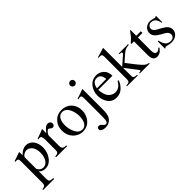

<svg xmlns="http://www.w3.org/2000/svg" viewBox="125 -1718 2971 2971"><g transform="rotate(-45 1611.0 -232.0)"><path d="M256.8 -24.9Q282.7 -24.9 305.9 -38.6Q329.1 -52.2 346.4 -77.9Q363.8 -103.5 373.8 -140.1Q383.8 -176.8 383.8 -222.7Q383.8 -267.1 373 -300.5Q362.3 -334 344.2 -356.2Q326.2 -378.4 303.2 -389.6Q280.3 -400.9 255.4 -400.9Q238.3 -400.9 221.2 -394.5Q204.1 -388.2 190.7 -378.7Q177.2 -369.1 168.7 -357.4Q160.2 -345.7 160.2 -335.4V-90.3Q173.3 -59.6 198.7 -42.2Q224.1 -24.9 256.8 -24.9ZM4.4 200.2Q27.8 198.7 41.7 193.8Q55.7 189 62 180.7Q74.7 164.1 74.7 129.4V-338.9Q74.7 -357.4 72.8 -368.7Q70.8 -379.9 65.9 -386Q61 -392.1 53 -394.3Q44.9 -396.5 32.7 -396.5Q26.9 -396.5 22.2 -396Q17.6 -395.5 8.8 -394V-411.1L55.7 -426.3Q57.6 -427.2 81.8 -435.5Q106 -443.8 153.3 -460Q158.7 -460 158.7 -452.1V-387.7Q179.2 -408.2 197.5 -422.4Q215.8 -436.5 233.4 -445.3Q251 -454.1 268.6 -458Q286.1 -461.9 305.2 -461.9Q338.9 -461.9 368.9 -447Q398.9 -432.1 421.1 -404.3Q443.4 -376.5 456.5 -336.7Q469.7 -296.9 469.7 -247.1Q469.7 -150.9 411.6 -69.8Q354 9.8 264.6 9.8Q231 9.8 206.5 -1Q182.1 -11.7 160.2 -33.7V124.5Q160.2 147.9 164.3 163.3Q168.5 178.7 176.3 184.1Q184.6 189.5 202.4 193.1Q220.2 196.8 246.6 199.2V217.3H4.4Z M503.9 -17.1Q526.4 -19 540.8 -22.5Q555.2 -25.9 563.5 -33.2Q571.8 -40.5 575 -52.5Q578.1 -64.5 578.1 -83.5V-303.2Q578.1 -351.1 569.1 -371.8Q560.1 -392.6 536.6 -392.6Q531.2 -392.6 523.2 -391.4Q515.1 -390.1 506.3 -388.2V-405.3Q515.6 -408.2 524.9 -411.4Q534.2 -414.6 543.5 -418L564 -425.3Q584.5 -432.6 596.7 -437Q608.9 -441.4 617.9 -444.8Q627 -448.2 635 -451.9Q643.1 -455.6 654.8 -460.9Q658.7 -460.9 659.4 -458.5Q660.2 -456.1 660.2 -447.8V-369.6Q690.9 -413.1 720 -436.8Q749 -460.4 780.3 -460.4Q805.7 -460.4 821.3 -445.6Q836.9 -430.7 836.9 -407.7Q836.9 -387.2 825 -373.5Q813 -359.9 794.4 -359.9Q775.9 -359.9 756.3 -377Q737.8 -394 727.5 -394Q719.7 -394 708.5 -386.2Q697.3 -378.4 686.8 -366.2Q676.3 -354 668.7 -339.1Q661.1 -324.2 661.1 -310.1V-90.3Q661.1 -69.3 665.8 -55.2Q670.4 -41 680.7 -32.5Q690.9 -23.9 707 -20.5Q723.1 -17.1 745.6 -17.1V0H503.9Z M999 -402.8Q950.2 -358.4 950.2 -250Q950.2 -164.1 989.3 -88.4Q1028.3 -13.7 1098.1 -13.7Q1125.5 -13.7 1146.7 -27.3Q1168 -41 1182.4 -65.2Q1196.8 -89.4 1204.1 -122.6Q1211.4 -155.8 1211.4 -194.8Q1211.4 -236.8 1201.9 -276.9Q1192.4 -316.9 1173.8 -354Q1155.3 -389.2 1127.9 -408.7Q1100.6 -428.2 1065.4 -428.2Q1027.3 -428.2 999 -402.8ZM1079.1 -458.5Q1127.4 -458.5 1168.2 -442.1Q1209 -425.8 1239 -395.3Q1269 -364.7 1285.9 -321.8Q1302.7 -278.8 1302.7 -225.6Q1302.7 -128.9 1241.7 -56.6Q1180.2 15.1 1082 15.1Q1036.1 15.1 995.6 -2.9Q955.1 -21 922.9 -53.7Q891.1 -87.9 874.8 -131.3Q858.4 -174.8 858.4 -226.6Q858.4 -324.2 919.4 -391.1Q981.9 -458.5 1079.1 -458.5Z M1493.7 -681.6Q1504.4 -681.6 1513.7 -677.5Q1522.9 -673.3 1530 -666.3Q1537.1 -659.2 1541 -649.9Q1544.9 -640.6 1544.9 -629.9Q1544.9 -619.1 1541 -609.9Q1537.1 -600.6 1530 -593.8Q1522.9 -586.9 1513.7 -582.8Q1504.4 -578.6 1493.7 -578.6Q1482.9 -578.6 1473.4 -582.8Q1463.9 -586.9 1457 -593.8Q1450.2 -600.6 1446.3 -609.9Q1442.4 -619.1 1442.4 -629.9Q1442.4 -640.6 1446.3 -649.9Q1450.2 -659.2 1457 -666.3Q1463.9 -673.3 1473.4 -677.5Q1482.9 -681.6 1493.7 -681.6ZM1407.7 184.1Q1424.8 184.1 1434.6 176.3Q1444.3 168.5 1449.2 147Q1454.1 125.5 1455.1 87.4Q1456.1 49.3 1456.1 -11.2V-332Q1456.1 -348.6 1454.8 -360.6Q1453.6 -372.6 1450 -380.6Q1446.3 -388.7 1439.2 -392.6Q1432.1 -396.5 1420.9 -396.5Q1413.6 -396.5 1402.6 -394Q1391.6 -391.6 1379.9 -388.2V-404.3L1421.9 -418Q1429.2 -420.4 1439.5 -423.8Q1449.7 -427.2 1461.2 -431.4Q1472.7 -435.5 1484.6 -439.7Q1496.6 -443.8 1507.3 -448.2L1537.1 -458.5Q1539.1 -456.1 1539.1 -451.2V-0.5Q1539.1 39.6 1533.2 73.7Q1527.3 107.9 1517.6 131.3Q1497.1 172.9 1459.5 195.6Q1421.9 218.3 1367.7 218.3Q1350.1 218.3 1333.3 214.4Q1316.4 210.4 1303.5 203.4Q1290.5 196.3 1282.7 186.5Q1274.9 176.8 1274.9 164.6Q1274.9 147.9 1286.1 135.5Q1297.4 123 1315.4 123Q1341.3 123 1365.2 153.8Q1389.2 184.1 1407.7 184.1Z M1727.1 -372.6Q1719.7 -359.9 1713.9 -343Q1708 -326.2 1704.6 -307.1H1909.7Q1903.3 -368.2 1879.9 -395Q1856.4 -421.9 1811.5 -421.9Q1756.3 -421.9 1727.1 -372.6ZM1702.6 -274.9Q1705.6 -221.2 1718.8 -179Q1731.9 -136.7 1753.9 -111.3Q1776.9 -86.9 1804.7 -73.2Q1832.5 -59.6 1863.3 -59.6Q1888.7 -59.6 1909.9 -66.4Q1931.2 -73.2 1949.2 -86.4Q1967.3 -99.6 1983.2 -118.7Q1999 -137.7 2013.7 -162.6L2031.7 -156.7Q2011.7 -94.2 1957 -41Q1902.3 11.7 1822.3 11.7Q1730 11.7 1679.7 -57.6Q1654.8 -92.8 1642.8 -132.6Q1630.9 -172.4 1630.4 -217.3Q1630.4 -315.4 1688 -387.2Q1746.1 -458.5 1839.8 -458.5Q1908.7 -458.5 1960.9 -410.6Q2012.2 -363.8 2012.2 -274.9Z M2056.6 -14.6Q2081.1 -16.6 2095.9 -19.8Q2110.8 -22.9 2118.9 -30.3Q2127 -37.6 2129.9 -50Q2132.8 -62.5 2132.8 -82.5V-570.8Q2132.8 -588.4 2129.9 -598.9Q2127 -609.4 2121.3 -614.7Q2115.7 -620.1 2107.4 -621.8Q2099.1 -623.5 2088.4 -623.5Q2078.6 -623.5 2071.8 -623Q2064.9 -622.6 2056.6 -621.6V-636.2L2101.1 -647.9Q2119.6 -652.8 2137.7 -658.7Q2155.8 -664.6 2170.9 -669.2Q2186 -673.8 2196.8 -677Q2207.5 -680.2 2210.9 -680.2Q2214.4 -680.2 2215.1 -679Q2215.8 -677.7 2215.8 -672.9V-264.2Q2219.7 -267.6 2230.2 -276.9Q2240.7 -286.1 2254.2 -298.1Q2267.6 -310.1 2283 -323.5Q2298.3 -336.9 2311.8 -348.9Q2325.2 -360.8 2335.7 -369.9Q2346.2 -378.9 2350.1 -382.3Q2364.3 -395 2369.6 -403.1Q2375 -411.1 2375 -416.5Q2375 -421.9 2372.3 -425.3Q2369.6 -428.7 2363.8 -430.4Q2357.9 -432.1 2348.4 -433.1Q2338.9 -434.1 2324.7 -434.6V-449.2H2528.8V-434.6Q2501 -432.6 2479 -427Q2457 -421.4 2440.9 -412.6Q2432.1 -407.7 2417 -396.5Q2401.9 -385.3 2382.1 -368.4Q2362.3 -351.6 2337.9 -329.8Q2313.5 -308.1 2285.6 -282.2Q2286.1 -281.2 2293 -272.7Q2299.8 -264.2 2309.6 -251.5Q2319.3 -238.8 2330.6 -224.1Q2341.8 -209.5 2351.6 -196.8Q2361.3 -184.1 2368.2 -175.5Q2375 -167 2375.5 -166Q2391.1 -146 2406.2 -127.4Q2421.4 -108.9 2435.1 -93.3Q2448.7 -77.6 2460.4 -65.7Q2472.2 -53.7 2480 -46.4Q2496.6 -32.2 2515.9 -24.2Q2535.2 -16.1 2554.2 -13.7V0H2336.4V-14.6L2354 -15.6Q2362.3 -16.1 2368.9 -18.8Q2375.5 -21.5 2375.5 -28.3Q2375.5 -33.7 2372.8 -38.3Q2370.1 -43 2366.2 -48.3Q2329.6 -97.2 2291 -147Q2252.4 -196.8 2215.8 -245.6V-67.4Q2215.8 -53.7 2219.2 -43.9Q2222.7 -34.2 2231.2 -28.1Q2239.7 -22 2254.4 -19Q2269 -16.1 2291 -15.6V0H2056.6Z M2809.6 -450.7V-414.6H2710Q2710 -385.3 2709.7 -348.6Q2709.5 -312 2709.5 -274.2Q2709.5 -236.3 2709.2 -200Q2709 -163.6 2709 -134.3Q2709 -86.9 2720.9 -65.9Q2732.9 -44.9 2760.7 -44.9Q2777.8 -44.9 2791 -53.5Q2804.2 -62 2820.8 -80.1L2834.5 -68.4L2823.2 -53.2Q2797.9 -19 2769.5 -4.9Q2741.2 9.3 2714.4 9.3Q2668.5 9.3 2646.5 -21.5Q2624.5 -52.2 2624.5 -119.6V-414.6H2571.8Q2568.8 -416 2567.6 -417.5Q2566.4 -418.9 2566.4 -421.9Q2566.4 -424.3 2566.7 -426Q2566.9 -427.7 2568.6 -429.7Q2570.3 -431.6 2573.5 -434.6Q2576.7 -437.5 2582.5 -442.4Q2615.2 -469.7 2630.9 -487.3Q2638.7 -496.1 2656 -518.8Q2673.3 -541.5 2701.2 -578.6Q2708 -578.6 2709.5 -577.6Q2710.9 -576.7 2710.9 -569.8V-450.7Z M2883.8 -154.8H2900.9Q2915.5 -80.6 2947.3 -47.6Q2979 -14.6 3030.8 -14.6Q3067.4 -14.6 3088.4 -34.7Q3109.4 -54.7 3109.4 -86.9Q3109.4 -107.4 3097.2 -126.2Q3085 -145 3054.2 -163.1H3054.7L3000 -193.8Q2942.4 -225.6 2912.6 -259.3Q2882.8 -293 2882.8 -336.4Q2882.8 -364.3 2893.3 -387.5Q2903.8 -410.6 2922.4 -427Q2940.9 -443.4 2966.1 -452.6Q2991.2 -461.9 3020.5 -461.9Q3032.2 -461.9 3047.9 -459Q3063.5 -456.1 3077.6 -452.4Q3091.8 -448.7 3101.8 -445.6Q3111.8 -442.4 3112.3 -442.4Q3121.1 -442.4 3125 -444.8Q3128.9 -447.3 3131.8 -452.6H3144V-315.4H3131.3Q3118.7 -379.9 3090.6 -408.9Q3062.5 -438 3018.1 -438Q3001.5 -438 2987.8 -432.1Q2974.1 -426.3 2964.8 -416.7Q2955.6 -407.2 2950.4 -394.5Q2945.3 -381.8 2945.3 -368.2Q2945.3 -323.2 3012.2 -288.6L3076.7 -253.9Q3181.2 -197.8 3181.2 -122.1Q3181.2 -92.8 3169.4 -68.6Q3157.7 -44.4 3137 -27.1Q3116.2 -9.8 3087.4 -0.2Q3058.6 9.3 3024.4 9.3Q3011.7 9.3 2993.4 6.3Q2975.1 3.4 2958 -0.5Q2940.9 -4.4 2928.2 -7.3Q2915.5 -10.3 2914.1 -10.3Q2908.7 -10.3 2904.3 -6.1Q2899.9 -2 2897.5 3.9H2883.8Z"/></g></svg>

Font: Dima Niloofar
Style: Regular
Weight: 400
Designer: R.Balvardi
Foundry: Dima Software Group
Version: Version 3.00;November 13, 2018;FontCreator 11.5.0.2427 64-bi